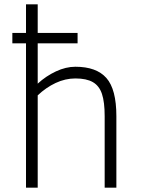

<svg xmlns="http://www.w3.org/2000/svg" viewBox="-20 -866 652 886"><path d="M517 -330V0H463V-330Q463 -395 450.5 -432.5Q438 -470 408.5 -487Q379 -504 328 -504Q281 -504 236.5 -483Q192 -462 154 -426V0H100V-666H37V-714H100V-846H154V-714H338V-666H154V-480Q192 -515 238 -536.5Q284 -558 328 -558Q425 -558 471 -506Q517 -454 517 -330Z"/></svg>

Font: Biryani UltraLight
Style: Regular
Weight: 250
Designer: Dan Reynolds and Mathieu Réguer
Foundry: Dan Reynolds and Mathieu Réguer
Version: Version 1.003; ttfautohint (v1.1) -l 5 -r 5 -G 72 -x 0 -D la